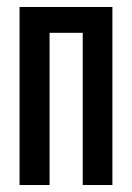

<svg xmlns="http://www.w3.org/2000/svg" viewBox="-20 -530 379 550"><path d="M36 0V-510H302V0H217V-436H122V0Z"/></svg>

Font: Saira Ultra Condensed SemiBold
Style: Regular
Weight: 600
Width: 1
Designer: Hector Gatti with collaboration of the Omnibus-Type team
Foundry: Omnibus-Type
Version: Version 1.001; ttfautohint (v1.8)